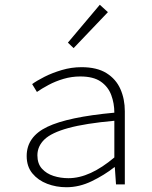

<svg xmlns="http://www.w3.org/2000/svg" viewBox="-20 -774 640 806"><path d="M259 12Q216 12 178 -2.5Q140 -17 116 -46Q92 -75 92 -119Q92 -200 178.5 -241.5Q265 -283 460 -301Q460 -340 447 -375Q434 -410 403 -431.5Q372 -453 317 -453Q281 -453 247 -443Q213 -433 184 -417.5Q155 -402 135 -388L115 -421Q134 -435 166.5 -451.5Q199 -468 239.5 -480Q280 -492 322 -492Q387 -492 427 -467Q467 -442 485.5 -400Q504 -358 504 -307V0H467L462 -72H460Q418 -39 365.5 -13.5Q313 12 259 12ZM267 -26Q313 -26 361 -48Q409 -70 460 -113V-267Q338 -256 267 -236.5Q196 -217 166.5 -188.5Q137 -160 137 -122Q137 -87 156 -66Q175 -45 204.5 -35.5Q234 -26 267 -26ZM289 -572 265 -595 399 -754 433 -723Z"/></svg>

Font: Source Code Pro ExtraLight Light
Style: Regular
Weight: 300
Monospace: yes
Version: Version 1.018;hotconv 1.0.116;makeotfexe 2.5.65601